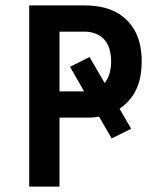

<svg xmlns="http://www.w3.org/2000/svg" viewBox="-20 -690 590 710"><path d="M200 0H88V-670H294Q322 -670 350 -665Q378 -660 403 -648Q428 -636 448.5 -616Q469 -596 481.5 -571Q494 -546 499 -518.5Q504 -491 504 -463Q504 -437 500 -412Q496 -387 486 -364Q476 -341 459.5 -321.5Q443 -302 422 -288L465 -214L393 -178L346 -259Q333 -256 320 -255.5Q307 -255 294 -255H200ZM200 -352H291L239 -443L311 -479L367 -383Q380 -399 385.5 -420Q391 -441 391 -463Q391 -484 386 -504.5Q381 -525 368 -541Q355 -557 335 -565Q315 -573 294 -573H200Z"/></svg>

Font: Lode Term
Style: Bold
Weight: 700
Monospace: yes
Designer: Belleve Invis
Foundry: Belleve Invis
Version: Version 29.2.0